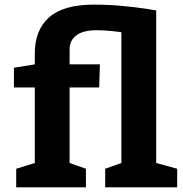

<svg xmlns="http://www.w3.org/2000/svg" viewBox="-20 -807 788 827"><path d="M384.8 -787.1Q445.8 -787.1 505.4 -781.5Q564.9 -775.9 604 -770Q643.1 -764.2 652.8 -762.2V-105L743.2 -80.1V0H433.1V-80.1L502.9 -105V-668Q493.2 -669.9 460.7 -673.3Q428.2 -676.8 397 -676.8Q337.9 -676.8 308.8 -654.8Q279.8 -632.8 279.8 -595.2V-529.8H410.2L407.2 -430.2H279.8V-105L350.1 -80.1V0H49.8V-80.1L129.9 -105V-430.2H40V-515.1L129.9 -529.8V-577.1Q129.9 -678.2 191.9 -732.7Q253.9 -787.1 384.8 -787.1Z"/></svg>

Font: Kadwa
Style: Regular
Weight: 400
Designer: Sol Matas
Foundry: Sol Matas
Version: Version 1.000;PS 001.000;hotconv 1.0.70;makeotf.lib2.5.58329